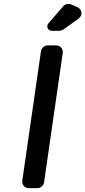

<svg xmlns="http://www.w3.org/2000/svg" viewBox="-20 -978 444 998"><path d="M382 -941 350 -955C337 -961 318 -957 309 -946L232 -857C218 -840 229 -818 250 -818H290C293 -818 307 -822 310 -825L388 -881C411 -898 408 -929 382 -941ZM209 -30 306 -702C309 -724 294 -742 272 -742H227C211 -742 195 -728 193 -712L96 -40C93 -18 108 0 130 0H175C191 0 207 -14 209 -30Z"/></svg>

Font: Trueno
Style: RoundIt
Weight: 400
Designer: Julieta Ulanovsky, Jasper
Foundry: Julieta Ulanovsky, Cannot Into Space Fonts
Version: Version 3.001